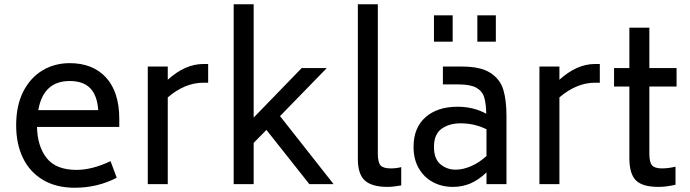

<svg xmlns="http://www.w3.org/2000/svg" viewBox="-20 -866 3244 903"><path d="M340 -67Q413 -67 500 -108L529 -30Q438 17 332 17Q244 17 182 -20Q120 -57 88 -123Q56 -189 56 -277Q56 -370 89.5 -435.5Q123 -501 180 -535Q237 -569 308 -569Q417 -569 479 -501Q541 -433 541 -306V-269H154Q156 -177 200 -122Q244 -67 340 -67ZM160 -348H442Q437 -418 404 -451.5Q371 -485 308 -485Q184 -485 160 -348Z M959 -565V-477H936Q850 -477 769 -408V0H675V-553H769V-491Q851 -565 936 -565Z M1233 -255 1173 -194V0H1079V-846H1173V-313L1399 -546H1517L1297 -320L1549 0H1435Z M1663 -118V-846H1757V-143Q1757 -103 1769.5 -88.5Q1782 -74 1817 -74Q1845 -74 1867 -80V6Q1827 13 1804 13Q1729 13 1696 -17Q1663 -47 1663 -118Z M1925 0ZM2362 -320V0H2268V-55Q2230 -19 2192 -3Q2154 13 2110 13Q2058 13 2016 -9.5Q1974 -32 1949.5 -74.5Q1925 -117 1925 -175Q1925 -265 1981 -314.5Q2037 -364 2132 -364Q2207 -364 2267 -331Q2266 -380 2257 -409Q2248 -438 2220 -453.5Q2192 -469 2137 -469H2063V-553H2152Q2240 -553 2286 -523.5Q2332 -494 2347 -444.5Q2362 -395 2362 -320ZM2268 -132V-258Q2212 -286 2146 -286Q2093 -286 2057 -260.5Q2021 -235 2021 -175Q2021 -119 2051.5 -93.5Q2082 -68 2123 -68Q2157 -68 2194.5 -84Q2232 -100 2268 -132ZM2225 -794H2312V-670H2225ZM2021 -794H2109V-670H2021Z M2801 -565V-477H2778Q2692 -477 2611 -408V0H2517V-553H2611V-491Q2693 -565 2778 -565Z M3034 -459V-143Q3034 -103 3046.5 -88.5Q3059 -74 3093 -74Q3123 -74 3157 -82V3Q3112 13 3077 13Q3001 13 2970.5 -18Q2940 -49 2940 -122V-459H2868V-546H2940V-736H3034V-546H3162V-459Z"/></svg>

Font: Biryani
Style: Regular
Weight: 400
Designer: Dan Reynolds and Mathieu Réguer
Foundry: Dan Reynolds and Mathieu Réguer
Version: Version 1.004; ttfautohint (v1.1) -l 5 -r 5 -G 72 -x 0 -D la